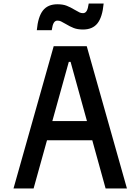

<svg xmlns="http://www.w3.org/2000/svg" viewBox="-20 -1060 790 1080"><path d="M282 -800H468L694 0H574L377 -712H367L169 0H56ZM185 -379H565V-271H185ZM303 -1036Q334 -1036 355.5 -1027.5Q377 -1019 400 -1005Q419 -994 427.5 -990Q436 -986 447 -986Q460 -986 467.5 -998.5Q475 -1011 479 -1040H563Q556 -964 528.5 -929Q501 -894 447 -894Q416 -894 394.5 -902.5Q373 -911 350 -925Q331 -936 322.5 -940Q314 -944 303 -944Q290 -944 282.5 -931.5Q275 -919 271 -890H187Q194 -966 221.5 -1001Q249 -1036 303 -1036Z"/></svg>

Font: Martian Mono sWd Rg
Style: Regular
Weight: 400
Width: 6
Monospace: yes
Designer: Roman Shamin
Foundry: Evil Martians
Version: Version 1.000